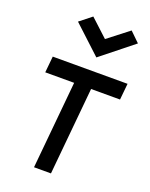

<svg xmlns="http://www.w3.org/2000/svg" viewBox="-172 -1040 880 1129"><g transform="rotate(20 267.5 -476.0)"><path d="M185.9 0 237.9 -547.1H57.1L67 -649H535L525 -547.1H343.9L291.9 0ZM450.4 -952.1 511.1 -893.1 309.5 -732.1 136 -893.1 210.5 -952.1 320.1 -850.9Z"/></g></svg>

Font: Karla
Style: Italic
Weight: 400
Italic angle: -8°
Designer: Jonathan Pinhorn
Version: Version 2.004;gftools[0.9.33]